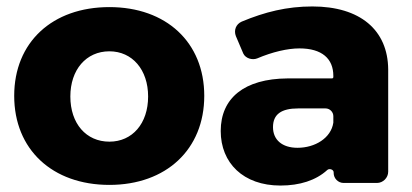

<svg xmlns="http://www.w3.org/2000/svg" viewBox="-20 -567 1277 595"><path d="M319 -545C142 -545 24 -436 24 -270C24 -104 142 6 319 6C495 6 613 -104 613 -270C613 -436 495 -545 319 -545ZM319 -408C390 -408 439 -351 439 -268C439 -184 390 -128 319 -128C247 -128 198 -184 198 -268C198 -351 247 -408 319 -408Z M948 -547C869 -547 801 -530 729 -500C711 -492 704 -473 711 -455L734 -401C741 -386 762 -380 777 -386C824 -406 871 -417 908 -417C978 -417 1013 -385 1013 -332V-328C1013 -326 1011 -324 1009 -324H871C737 -323 664 -263 664 -161C664 -62 734 8 849 8C909 8 959 -8 994 -40C1000 -46 1014 -42 1014 -33V-31C1014 -14 1028 0 1045 0H1148C1167 0 1183 -16 1183 -35V-352C1182 -474 1096 -547 948 -547ZM902 -109C854 -109 826 -134 826 -173C826 -213 852 -231 904 -231H989C1002 -231 1013 -220 1013 -207V-187C1006 -139 956 -109 902 -109Z"/></svg>

Font: Trueno
Style: RoundBd
Weight: 700
Designer: Julieta Ulanovsky, Jasper
Foundry: Julieta Ulanovsky, Cannot Into Space Fonts
Version: Version 3.001